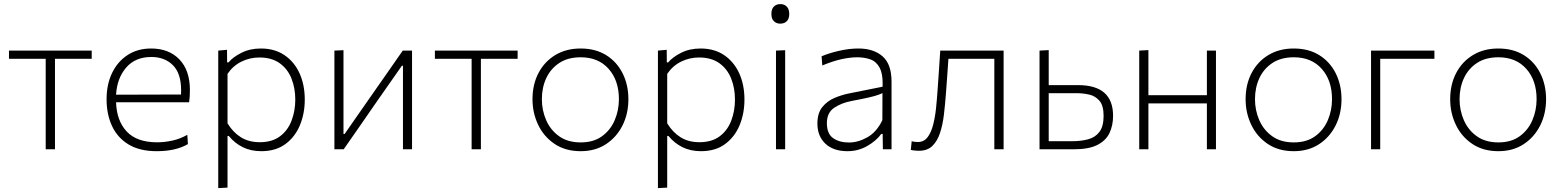

<svg xmlns="http://www.w3.org/2000/svg" viewBox="-20 -748 7824 962"><path d="M209 0V-453.5H25V-494.5H439.5V-453.5H255.5V0Z M765 9.5Q680 9.5 624.2 -24.2Q568.5 -58 541.2 -116.8Q514 -175.5 514 -251Q514 -325 541.5 -382.2Q569 -439.5 619.2 -472.2Q669.5 -505 737 -505Q826.5 -505 879 -450.2Q931.5 -395.5 931.5 -296.5Q931.5 -261 927.5 -235.5H561.5Q564.5 -143 615 -89Q665.5 -35 767.5 -35Q805.5 -35 844.5 -43.8Q883.5 -52.5 918.5 -72.5L921.5 -26Q861 9.5 765 9.5ZM738 -462.5Q658 -462.5 612.2 -409.5Q566.5 -356.5 561.5 -273.5L887 -274.5Q887.5 -283.5 887.5 -295.5Q887.5 -380.5 846.2 -421.5Q805 -462.5 738 -462.5Z M1073.5 194.5V-494.5L1117.5 -498.5L1118 -435.5H1125Q1146.5 -461.5 1189.2 -483.2Q1232 -505 1287 -505Q1356 -505 1405.2 -471.8Q1454.5 -438.5 1480.8 -380.8Q1507 -323 1507 -249Q1507 -179.5 1482.8 -120.8Q1458.5 -62 1410 -26.2Q1361.5 9.5 1289 9.5Q1237 9.5 1196.5 -10.5Q1156 -30.5 1126 -67H1120V192ZM1281.5 -35.5Q1344 -35.5 1383.5 -65.5Q1423 -95.5 1441.2 -144.5Q1459.5 -193.5 1459.5 -249Q1459.5 -307 1440.2 -355Q1421 -403 1381 -431.5Q1341 -460 1279.5 -460Q1232.5 -460 1190.2 -439.5Q1148 -419 1120 -378V-130Q1147.5 -85 1187 -60.2Q1226.5 -35.5 1281.5 -35.5Z M1655.5 0V-494.5L1701 -496.5V-76.5H1706.5L1834 -259.5Q1875 -318 1916.5 -377.5Q1957.5 -436.5 1998 -494.5H2044.5V0H1999V-418.5H1993.5L1866.5 -237Q1825.5 -177.5 1784.5 -118.5Q1743 -59 1702 0Z M2343 0V-453.5H2159V-494.5H2573.5V-453.5H2389.5V0Z M2889.5 9.5Q2813 9.5 2759 -26.8Q2705 -63 2676.5 -122.5Q2648 -182 2648 -251Q2648 -325 2678.2 -382.5Q2708.5 -440 2762.8 -472.5Q2817 -505 2889 -505Q2963.5 -505 3017 -471.8Q3070.5 -438.5 3099.5 -380.8Q3128.5 -323 3128.5 -251Q3128.5 -178 3098.8 -119Q3069 -60 3015.5 -25.2Q2962 9.5 2889.5 9.5ZM2889.5 -34.5Q2954 -34.5 2996.5 -65.5Q3039 -96.5 3060 -146Q3081 -195.5 3081 -251Q3081 -345 3029.5 -403Q2978 -461 2889.5 -461Q2826 -461 2782.8 -432.8Q2739.5 -404.5 2717.2 -357Q2695 -309.5 2695 -251Q2695 -195.5 2716.5 -146Q2738 -96.5 2781.2 -65.5Q2824.5 -34.5 2889.5 -34.5Z M3276.5 194.5V-494.5L3320.5 -498.5L3321 -435.5H3328Q3349.5 -461.5 3392.2 -483.2Q3435 -505 3490 -505Q3559 -505 3608.2 -471.8Q3657.5 -438.5 3683.8 -380.8Q3710 -323 3710 -249Q3710 -179.5 3685.8 -120.8Q3661.5 -62 3613 -26.2Q3564.5 9.5 3492 9.5Q3440 9.5 3399.5 -10.5Q3359 -30.5 3329 -67H3323V192ZM3484.5 -35.5Q3547 -35.5 3586.5 -65.5Q3626 -95.5 3644.2 -144.5Q3662.5 -193.5 3662.5 -249Q3662.5 -307 3643.2 -355Q3624 -403 3584 -431.5Q3544 -460 3482.5 -460Q3435.5 -460 3393.2 -439.5Q3351 -419 3323 -378V-130Q3350.5 -85 3390 -60.2Q3429.5 -35.5 3484.5 -35.5Z M3868 0V-494.5L3914 -496.5V0ZM3889 -629.5Q3870 -629.5 3857.5 -641.8Q3845 -654 3845 -678Q3845 -703 3857.5 -715.2Q3870 -727.5 3890 -727.5Q3910 -727.5 3922.2 -714.8Q3934.5 -702 3934.5 -678Q3934.5 -654 3922.2 -641.8Q3910 -629.5 3889 -629.5Z M4226 9.5Q4155.5 9.5 4115.5 -28.2Q4075.5 -66 4075.5 -129Q4075.5 -181.5 4100.5 -212Q4125.5 -242.5 4162.2 -257.8Q4199 -273 4234.5 -280L4402 -313.5Q4402.5 -321.5 4402.5 -329Q4402.5 -380.5 4387.5 -408.5Q4370.5 -440 4340.8 -450.5Q4311 -461 4275.5 -461Q4241 -461 4198.5 -452Q4156 -443 4100 -420L4096.5 -466Q4133 -481.5 4183.2 -493.2Q4233.5 -505 4281 -505Q4357 -505 4402 -465.8Q4447 -426.5 4447 -338.5V0H4403.5L4402.5 -77H4395.5Q4371 -43 4325.8 -16.8Q4280.5 9.5 4226 9.5ZM4233.5 -34Q4279.5 -34 4326 -60.2Q4372.5 -86.5 4401 -146L4401.5 -281.5Q4392.5 -277 4377.5 -271.8Q4362.5 -266.5 4332.5 -259.5Q4302.5 -252.5 4249 -242.5Q4197 -233 4160 -208.2Q4123 -183.5 4123 -131Q4123 -78 4154.2 -56Q4185.5 -34 4233.5 -34Z M4584 7.5Q4576 7.5 4564.8 6.5Q4553.5 5.5 4543.5 3L4548 -40.5Q4556.5 -38 4565.2 -37.2Q4574 -36.5 4579 -36.5Q4609 -36.5 4627 -59.8Q4645 -83 4655 -121.2Q4665 -159.5 4669.8 -204.8Q4674.5 -250 4677.5 -294.5Q4681 -344.5 4684.5 -395.2Q4688 -446 4691 -494.5H5008.5V0H4962V-453.5H4732Q4729 -411 4726 -367.5Q4723 -324 4719.5 -279Q4715.5 -225.5 4709.5 -174.5Q4703.5 -123.5 4690 -82.2Q4676.5 -41 4651.5 -16.8Q4626.5 7.5 4584 7.5Z M5188.5 0V-494.5L5234.5 -497V-321.5H5382Q5557 -321.5 5557 -167.5Q5557 -119.5 5539 -81.5Q5521 -43.5 5478.2 -21.8Q5435.5 0 5360 0ZM5234.5 -40.5H5352Q5396 -40.5 5431.8 -50Q5467.5 -59.5 5488.5 -87Q5509.5 -114.5 5509.5 -167.5Q5509.5 -219.5 5488.5 -243.5Q5467.5 -267.5 5436.8 -274.2Q5406 -281 5378 -281H5234.5Z M5688 0V-494.5L5734 -497V-271H6027V-494.5H6072.5V0H6027V-230H5734V0Z M6462.5 9.5Q6386 9.5 6332 -26.8Q6278 -63 6249.5 -122.5Q6221 -182 6221 -251Q6221 -325 6251.2 -382.5Q6281.5 -440 6335.8 -472.5Q6390 -505 6462 -505Q6536.5 -505 6590 -471.8Q6643.5 -438.5 6672.5 -380.8Q6701.5 -323 6701.5 -251Q6701.5 -178 6671.8 -119Q6642 -60 6588.5 -25.2Q6535 9.5 6462.5 9.5ZM6462.5 -34.5Q6527 -34.5 6569.5 -65.5Q6612 -96.5 6633 -146Q6654 -195.5 6654 -251Q6654 -345 6602.5 -403Q6551 -461 6462.5 -461Q6399 -461 6355.8 -432.8Q6312.5 -404.5 6290.2 -357Q6268 -309.5 6268 -251Q6268 -195.5 6289.5 -146Q6311 -96.5 6354.2 -65.5Q6397.5 -34.5 6462.5 -34.5Z M6849.5 0V-494.5H7167V-453.5H6895.5V0Z M7487.5 9.5Q7411 9.5 7357 -26.8Q7303 -63 7274.5 -122.5Q7246 -182 7246 -251Q7246 -325 7276.2 -382.5Q7306.5 -440 7360.8 -472.5Q7415 -505 7487 -505Q7561.5 -505 7615 -471.8Q7668.5 -438.5 7697.5 -380.8Q7726.5 -323 7726.5 -251Q7726.5 -178 7696.8 -119Q7667 -60 7613.5 -25.2Q7560 9.5 7487.5 9.5ZM7487.5 -34.5Q7552 -34.5 7594.5 -65.5Q7637 -96.5 7658 -146Q7679 -195.5 7679 -251Q7679 -345 7627.5 -403Q7576 -461 7487.5 -461Q7424 -461 7380.8 -432.8Q7337.5 -404.5 7315.2 -357Q7293 -309.5 7293 -251Q7293 -195.5 7314.5 -146Q7336 -96.5 7379.2 -65.5Q7422.5 -34.5 7487.5 -34.5Z"/></svg>

Font: Heraclito ExtraLight
Style: Regular
Weight: 200
Designer: Kostas Bartsokas (font) & Cristiano Sobral (main changes)
Foundry: Kostas Bartsokas (font) & Cristiano Sobral (main changes)
Version: Version 1.00;July 8, 2020;FontCreator 13.0.0.2655 64-bit